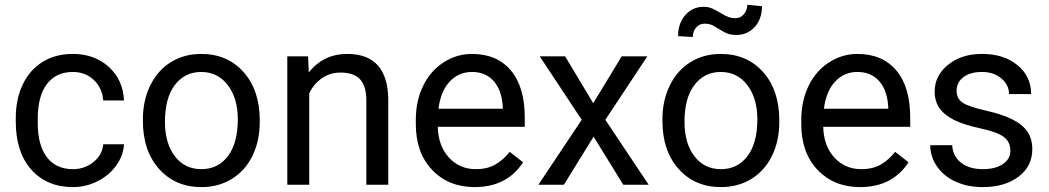

<svg xmlns="http://www.w3.org/2000/svg" viewBox="-20 -760 4317 790"><path d="M280.3 -64Q328.6 -64 364.7 -93.3Q400.9 -122.6 404.8 -166.5H490.2Q487.8 -121.1 459 -80.1Q430.2 -39.1 382.1 -14.6Q334 9.8 280.3 9.8Q172.4 9.8 108.6 -62.3Q44.9 -134.3 44.9 -259.3V-274.4Q44.9 -351.6 73.2 -411.6Q101.6 -471.7 154.5 -504.9Q207.5 -538.1 279.8 -538.1Q368.7 -538.1 427.5 -484.9Q486.3 -431.6 490.2 -346.7H404.8Q400.9 -397.9 366 -430.9Q331.1 -463.9 279.8 -463.9Q210.9 -463.9 173.1 -414.3Q135.3 -364.7 135.3 -271V-253.9Q135.3 -162.6 172.9 -113.3Q210.4 -64 280.3 -64Z M658.7 -258.3Q658.7 -170.4 699.5 -117.2Q740.2 -64 808.6 -64Q877.4 -64 918 -117.9Q958.5 -171.9 958.5 -269Q958.5 -356 917.2 -409.9Q876 -463.9 807.6 -463.9Q740.7 -463.9 699.7 -410.6Q658.7 -357.4 658.7 -258.3ZM567.9 -269Q567.9 -346.7 598.4 -408.7Q628.9 -470.7 683.3 -504.4Q737.8 -538.1 807.6 -538.1Q915.5 -538.1 982.2 -463.4Q1048.8 -388.7 1048.8 -264.6V-258.3Q1048.8 -181.2 1019.3 -119.9Q989.7 -58.6 934.8 -24.4Q879.9 9.8 808.6 9.8Q701.2 9.8 634.5 -64.9Q567.9 -139.6 567.9 -262.7Z M1247.6 -528.3 1250.5 -461.9Q1311 -538.1 1408.7 -538.1Q1576.2 -538.1 1577.6 -349.1V0H1487.3V-349.6Q1486.8 -406.7 1461.2 -434.1Q1435.5 -461.4 1381.3 -461.4Q1337.4 -461.4 1304.2 -438Q1271 -414.6 1252.4 -376.5V0H1162.1V-528.3Z M1921.9 -463.9Q1867.2 -463.9 1830.1 -424.1Q1793 -384.3 1784.2 -312.5H2048.8V-319.3Q2044.9 -388.2 2011.7 -426Q1978.5 -463.9 1921.9 -463.9ZM1933.1 9.8Q1825.7 9.8 1758.3 -60.8Q1690.9 -131.3 1690.9 -249.5V-266.1Q1690.9 -344.7 1720.9 -406.5Q1751 -468.3 1804.9 -503.2Q1858.9 -538.1 1921.9 -538.1Q2024.9 -538.1 2082 -470.2Q2139.2 -402.3 2139.2 -275.9V-238.3H1781.2Q1783.2 -160.2 1826.9 -112.1Q1870.6 -64 1938 -64Q1985.8 -64 2019 -83.5Q2052.2 -103 2077.1 -135.3L2132.3 -92.3Q2065.9 9.8 1933.1 9.8Z M2420.9 -335.4 2538.1 -528.3H2643.6L2470.7 -267.1L2648.9 0H2544.4L2422.4 -197.8L2300.3 0H2195.3L2373.5 -267.1L2200.7 -528.3H2305.2Z M2796.4 -258.3Q2796.4 -170.4 2837.2 -117.2Q2877.9 -64 2946.3 -64Q3015.1 -64 3055.7 -117.9Q3096.2 -171.9 3096.2 -269Q3096.2 -356 3054.9 -409.9Q3013.7 -463.9 2945.3 -463.9Q2878.4 -463.9 2837.4 -410.6Q2796.4 -357.4 2796.4 -258.3ZM2705.6 -269Q2705.6 -346.7 2736.1 -408.7Q2766.6 -470.7 2821 -504.4Q2875.5 -538.1 2945.3 -538.1Q3053.2 -538.1 3119.9 -463.4Q3186.5 -388.7 3186.5 -264.6V-258.3Q3186.5 -181.2 3157 -119.9Q3127.4 -58.6 3072.5 -24.4Q3017.6 9.8 2946.3 9.8Q2838.9 9.8 2772.2 -64.9Q2705.6 -139.6 2705.6 -262.7ZM3115.2 -734.4Q3115.2 -681.6 3085.2 -648.9Q3055.2 -616.2 3010.3 -616.2Q2990.2 -616.2 2975.6 -621.1Q2960.9 -626 2937.3 -641.1Q2913.6 -656.2 2903.1 -659.4Q2892.6 -662.6 2878.9 -662.6Q2858.9 -662.6 2844.7 -647.2Q2830.6 -631.8 2830.6 -607.9L2770 -611.3Q2770 -663.6 2799.6 -697.8Q2829.1 -731.9 2874.5 -731.9Q2891.6 -731.9 2905.3 -727.1Q2918.9 -722.2 2942.4 -708Q2965.8 -693.8 2978.3 -689.5Q2990.7 -685.1 3005.9 -685.1Q3026.9 -685.1 3040.8 -701.7Q3054.7 -718.3 3054.7 -740.2Z M3507.8 -463.9Q3453.1 -463.9 3416 -424.1Q3378.9 -384.3 3370.1 -312.5H3634.8V-319.3Q3630.9 -388.2 3597.7 -426Q3564.5 -463.9 3507.8 -463.9ZM3519 9.8Q3411.6 9.8 3344.2 -60.8Q3276.9 -131.3 3276.9 -249.5V-266.1Q3276.9 -344.7 3306.9 -406.5Q3336.9 -468.3 3390.9 -503.2Q3444.8 -538.1 3507.8 -538.1Q3610.8 -538.1 3668 -470.2Q3725.1 -402.3 3725.1 -275.9V-238.3H3367.2Q3369.1 -160.2 3412.8 -112.1Q3456.5 -64 3523.9 -64Q3571.8 -64 3605 -83.5Q3638.2 -103 3663.1 -135.3L3718.3 -92.3Q3651.9 9.8 3519 9.8Z M4137.2 -140.1Q4137.2 -176.8 4109.6 -197Q4082 -217.3 4013.4 -231.9Q3944.8 -246.6 3904.5 -267.1Q3864.3 -287.6 3845 -315.9Q3825.7 -344.2 3825.7 -383.3Q3825.7 -448.2 3880.6 -493.2Q3935.5 -538.1 4021 -538.1Q4110.8 -538.1 4166.7 -491.7Q4222.7 -445.3 4222.7 -373H4131.8Q4131.8 -410.2 4100.3 -437Q4068.8 -463.9 4021 -463.9Q3971.7 -463.9 3943.8 -442.4Q3916 -420.9 3916 -386.2Q3916 -353.5 3941.9 -336.9Q3967.8 -320.3 4035.4 -305.2Q4103 -290 4145 -269Q4187 -248 4207.3 -218.5Q4227.5 -189 4227.5 -146.5Q4227.5 -75.7 4170.9 -33Q4114.3 9.8 4023.9 9.8Q3960.4 9.8 3911.6 -12.7Q3862.8 -35.2 3835.2 -75.4Q3807.6 -115.7 3807.6 -162.6H3897.9Q3900.4 -117.2 3934.3 -90.6Q3968.3 -64 4023.9 -64Q4075.2 -64 4106.2 -84.7Q4137.2 -105.5 4137.2 -140.1Z"/></svg>

Font: RobotoDraft
Style: Regular
Weight: 400
Version: Version 2.001101; 2014